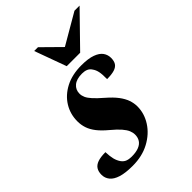

<svg xmlns="http://www.w3.org/2000/svg" viewBox="-229 -817 930 930"><g transform="rotate(-45 236.0 -352.5)"><path d="M75.5 -127.5Q76.5 -98.5 81.2 -79.5Q86 -60.5 96 -46Q106 -32 119.5 -27Q133 -22 150.5 -22Q179.5 -22 199 -29.5Q218.5 -37 228 -51.5Q237.5 -66 237.5 -86Q237.5 -100 231.5 -114.5Q225.5 -129 210 -147Q194.5 -165 164.5 -190Q135 -214.5 117.5 -237Q100 -259.5 92.5 -282Q85 -304.5 85 -329Q85 -378.5 109.8 -418.8Q134.5 -459 180.5 -483.2Q226.5 -507.5 290.5 -507.5Q337.5 -507.5 365.5 -497.2Q393.5 -487 405.8 -469.8Q418 -452.5 418 -431Q418 -410 409.8 -397Q401.5 -384 382.5 -378Q363.5 -372 331.5 -372Q332 -405 328.2 -422.8Q324.5 -440.5 315.5 -453Q307 -466.5 294.2 -471.8Q281.5 -477 264.5 -477Q226.5 -477 206.8 -460.2Q187 -443.5 187 -416.5Q187 -403 193.2 -389Q199.5 -375 215.5 -357.5Q231.5 -340 261.5 -314Q291 -288.5 308.8 -265Q326.5 -241.5 334.2 -219.2Q342 -197 342 -174.5Q342 -126.5 314.5 -83.5Q287 -40.5 237.5 -13.8Q188 13 122 13Q73 13 42.8 3.5Q12.5 -6 -1.5 -23.5Q-15.5 -41 -15.5 -63.5Q-15.5 -85 -6.5 -99.2Q2.5 -113.5 22.5 -120.5Q42.5 -127.5 75.5 -127.5ZM489 -718 329.5 -554.5H237.5L178 -718H204L315 -608.5H266L454 -718Z"/></g></svg>

Font: Newsreader 60pt
Style: Bold Italic
Weight: 700
Italic angle: -17°
Designer: Hugues Gentile
Foundry: Production Type
Version: Version 1.003